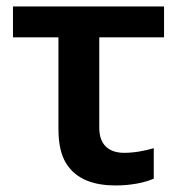

<svg xmlns="http://www.w3.org/2000/svg" viewBox="-20 -562 564 592"><path d="M336.9 9.8C383.8 9.8 427.2 1 454.1 -11.2V-105C426.3 -97.2 395.5 -90.8 362.8 -90.8C317.9 -90.8 286.1 -113.3 286.1 -168V-446.8H485.8V-542H20V-446.8H160.2V-165C160.2 -119.1 168 -83.5 184.1 -58.1C215.8 -7.3 272 9.8 336.9 9.8Z"/></svg>

Font: Noto Reveo Sans
Style: Regular
Weight: 600
Designer: Monotype Design Team
Foundry: Monotype Imaging Inc.
Version: Version 2.007